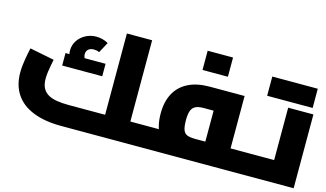

<svg xmlns="http://www.w3.org/2000/svg" viewBox="-85 -996 2146 1264"><g transform="rotate(15 988.0 -364.0)"><path d="M824 0V-146H927V0ZM391 0Q279 0 200 -31.5Q121 -63 80.5 -123.5Q40 -184 40 -272Q40 -296 43 -321.5Q46 -347 50 -370.5Q54 -394 58 -412.5Q62 -431 64 -441L231 -408Q228 -393 223.5 -370Q219 -347 215.5 -322Q212 -297 212 -275Q212 -235 225.5 -210Q239 -185 264 -171Q289 -157 324 -151.5Q359 -146 402 -146H759L652 -57V-700H824V0ZM927 0V-146Q933 -146 936.5 -141Q940 -136 942.5 -126.5Q945 -117 946 -103.5Q947 -90 947 -73Q947 -56 946 -42.5Q945 -29 942.5 -19.5Q940 -10 936.5 -5Q933 0 927 0ZM362 -399Q341 -424 330 -446.5Q319 -469 319 -495Q319 -533 339 -563Q359 -593 392 -610.5Q425 -628 465 -628Q486 -628 508.5 -622Q531 -616 546 -606L507 -534Q497 -539 487.5 -540.5Q478 -542 469 -542Q445 -542 432 -529.5Q419 -517 419 -497Q419 -485 423.5 -474.5Q428 -464 438 -453ZM295 -386V-471H568V-386Z M1507 0V-146H1610V0ZM927 0V-146H1368L1335 -118V-381L1364 -357H1268Q1233 -357 1213 -347.5Q1193 -338 1184 -315Q1175 -292 1175 -251Q1175 -204 1184 -182Q1193 -160 1213 -153Q1233 -146 1268 -146V-7Q1184 -7 1124.5 -32Q1065 -57 1034 -111Q1003 -165 1003 -251Q1003 -331 1034 -387.5Q1065 -444 1124.5 -473.5Q1184 -503 1268 -503H1507V0ZM927 0Q922 0 918 -5Q914 -10 912 -19.5Q910 -29 908.5 -42.5Q907 -56 907 -73Q907 -96 909 -112Q911 -128 915.5 -137Q920 -146 927 -146ZM1610 0V-146Q1616 -146 1619.5 -141Q1623 -136 1625.5 -126.5Q1628 -117 1629 -103.5Q1630 -90 1630 -73Q1630 -56 1629 -42.5Q1628 -29 1625.5 -19.5Q1623 -10 1619.5 -5Q1616 0 1610 0ZM1195 -597V-728H1368V-597Z M1610 0V-146H1911L1804 -57V-503H1976V0ZM1610 0Q1605 0 1601 -5Q1597 -10 1595 -19.5Q1593 -29 1591.5 -42.5Q1590 -56 1590 -73Q1590 -96 1592 -112Q1594 -128 1598.5 -137Q1603 -146 1610 -146ZM1650 -543V-674H1823V-543ZM1787 -543V-674H1960V-543Z"/></g></svg>

Font: Cairo Play Black
Style: Regular
Weight: 900
Version: Version 3.119